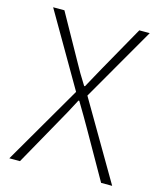

<svg xmlns="http://www.w3.org/2000/svg" viewBox="-110 -809 749 889"><g transform="rotate(15 265.0 -364.0)"><path d="M19 0 238 -377 34 -728H88L208 -513Q222 -487 235 -465Q248 -443 267 -413H271Q288 -443 299.5 -465Q311 -487 326 -513L447 -728H497L293 -374L512 0H459L331 -225Q316 -251 299.5 -279.5Q283 -308 263 -341H259Q242 -308 226.5 -279.5Q211 -251 196 -225L70 0Z"/></g></svg>

Font: Noto Sans SC ExtraLight
Style: Regular
Weight: 250
Designer: Ryoko NISHIZUKA 西塚涼子 (kana, bopomofo & ideographs); Paul D. Hunt (Latin, Greek & Cyrillic); Sandoll Communications 산돌커뮤니
Foundry: Adobe
Version: Version 2.004-H2;hotconv 1.0.118;makeotfexe 2.5.65603